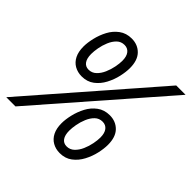

<svg xmlns="http://www.w3.org/2000/svg" viewBox="-201 -898 1076 1076"><g transform="rotate(45 336.5 -360.0)"><path d="M-14 0 613 -720H687L59 0ZM419 10Q387 10 361.5 -4.5Q336 -19 322 -47Q308 -75 308 -116Q308 -146 317 -184.5Q326 -223 344.5 -258Q363 -293 394 -316Q425 -339 468 -339Q516 -339 547 -307.5Q578 -276 578 -214Q578 -184 569.5 -146Q561 -108 542 -72Q523 -36 492.5 -13Q462 10 419 10ZM420 -44Q446 -44 465 -62Q484 -80 496 -107.5Q508 -135 513.5 -163.5Q519 -192 519 -213Q519 -248 504.5 -266.5Q490 -285 465 -285Q438 -285 419.5 -267Q401 -249 389.5 -221.5Q378 -194 373 -166Q368 -138 368 -117Q368 -82 381.5 -63Q395 -44 420 -44ZM202 -381Q170 -381 144.5 -395.5Q119 -410 105 -438Q91 -466 91 -507Q91 -537 100 -575.5Q109 -614 127.5 -649Q146 -684 177 -707Q208 -730 251 -730Q299 -730 330 -698.5Q361 -667 361 -605Q361 -575 352.5 -537Q344 -499 325 -463Q306 -427 275.5 -404Q245 -381 202 -381ZM203 -435Q229 -435 248 -453Q267 -471 279 -498.5Q291 -526 296.5 -554.5Q302 -583 302 -604Q302 -639 287.5 -657.5Q273 -676 248 -676Q221 -676 202.5 -658Q184 -640 172.5 -612.5Q161 -585 156 -557Q151 -529 151 -508Q151 -473 164.5 -454Q178 -435 203 -435Z"/></g></svg>

Font: Instrument Sans Condensed
Style: Italic
Weight: 400
Width: 3
Italic angle: -13°
Designer: Rodrigo Fuenzalida
Foundry: fragTYPE
Version: Version 1.000;gftools[0.9.28]